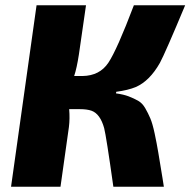

<svg xmlns="http://www.w3.org/2000/svg" viewBox="-20 -710 724 730"><path d="M422 -361 421 -355Q450 -351 469.5 -343.5Q489 -336 505 -327Q521 -318 532 -299Q543 -280 551.5 -260Q560 -240 568 -202.5Q576 -165 582 -129Q588 -93 598 -32Q601 -11 603 0H411Q384 -192 376 -223Q361 -277 328 -289Q311 -295 283 -295H243Q246 -259 242 -227L210 0H22L119 -690H307L280 -503Q272 -451 262 -421H294Q359 -422 392 -471.5Q425 -521 489 -690H684Q608 -508 588 -471Q549 -402 496 -379Q467 -367 422 -361Z"/></svg>

Font: Exo 2.0 Extra Bold
Style: Italic
Weight: 800
Italic angle: -8°
Designer: Natanael Gama
Version: Version 1.001;PS 001.001;hotconv 1.0.70;makeotf.lib2.5.58329